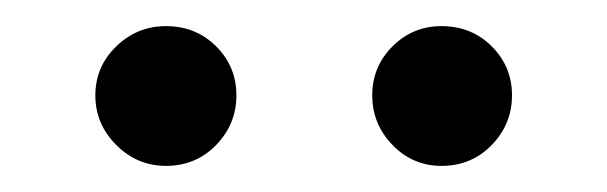

<svg xmlns="http://www.w3.org/2000/svg" viewBox="-20 -717 465 147"><path d="M107 -590Q85 -590 69 -606Q53 -622 53 -644Q53 -666 69 -681.5Q85 -697 107 -697Q130 -697 145.5 -681.5Q161 -666 161 -644Q161 -622 145.5 -606Q130 -590 107 -590ZM318 -590Q296 -590 280.5 -606Q265 -622 265 -644Q265 -666 280.5 -681.5Q296 -697 318 -697Q341 -697 356.5 -681.5Q372 -666 372 -644Q372 -622 356.5 -606Q341 -590 318 -590Z"/></svg>

Font: Atkinson Hyperlegible
Style: Regular
Weight: 400
Designer: Elliott Scott, Megan Eiswerth, Linus Boman, Theodore Petrosky
Foundry: Braille Institute
Version: Version 1.006; ttfautohint (v1.8.3)